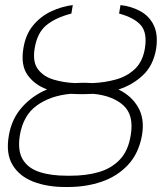

<svg xmlns="http://www.w3.org/2000/svg" viewBox="-20 -742 651 772"><path d="M309.7 -409.1H322.4Q337.4 -409.1 351.9 -408Q400.2 -409.8 445.1 -422.1Q490.1 -434.3 521.8 -464Q553.6 -493.6 562.5 -546.9Q572.8 -609.7 546.5 -640.3Q520.2 -670.8 458.8 -687.5L464.5 -721.6Q509.6 -716.3 545.1 -696.6Q580.6 -676.8 598.4 -640.1Q616.1 -603.3 608 -546.9Q596.6 -478.7 554.7 -439.5Q512.8 -400.2 456.3 -382.1Q508.5 -357.2 535.3 -310.9Q562.1 -264.6 551.1 -198.9Q538 -125.4 494.9 -79.2Q451.7 -33 389 -11.5Q326.3 9.9 254.3 9.9H241.5Q169.7 9.9 114 -11.5Q58.2 -33 30.5 -78.8Q2.8 -124.6 15.6 -197.4Q27 -264.2 68.5 -310.9Q110.1 -357.6 169.4 -382.5Q119.7 -400.6 91.3 -439.8Q62.9 -479 73.9 -546.9Q82.7 -603.3 113.3 -640.1Q143.8 -676.8 186.4 -696.6Q229 -716.3 272.7 -721.6L267 -687.5Q202.8 -670.8 166 -640.3Q129.3 -609.7 119.3 -546.9Q110.4 -492.9 132.8 -463.4Q155.2 -433.9 195.7 -421.9Q236.2 -409.8 281.2 -408Q295.5 -409.1 309.7 -409.1ZM355.5 -364.7Q339.1 -363.6 322.4 -363.6H296.9Q279.5 -363.6 263.1 -364.7Q182.2 -357.2 127.7 -317.6Q73.2 -278.1 59.7 -197.4Q50.1 -136 71.7 -100.5Q93.4 -65 139.7 -50.1Q186.1 -35.2 250 -35.5H262.8Q326 -35.2 377.3 -50.1Q428.6 -65 462.4 -100.9Q496.1 -136.7 505.7 -198.9Q519.2 -279.1 476.2 -318.2Q433.2 -357.2 355.5 -364.7Z"/></svg>

Font: Inter UI Thin
Style: Italic
Weight: 100
Italic angle: -9.39999°
Designer: Rasmus Andersson
Foundry: rsms
Version: 3.2;8d6f07862